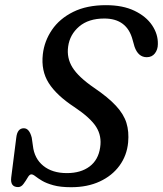

<svg xmlns="http://www.w3.org/2000/svg" viewBox="-20 -732 647 762"><path d="M262.5 11Q219.5 11 191.8 3.2Q164 -4.5 147.2 -14.5Q130.5 -24.5 120.8 -32.2Q111 -40 104.5 -40Q97 -40 89.8 -27.2Q82.5 -14.5 73.2 -2Q64 10.5 52 10.5Q20 10.5 24.5 -27.5L44.5 -185Q48.5 -223 74.5 -223Q96.5 -223 106 -185.5L110.5 -154Q116 -103 151.8 -74Q187.5 -45 245.5 -45Q300.5 -45 335.5 -71.2Q370.5 -97.5 377.5 -147Q384.5 -192 361.8 -228.2Q339 -264.5 274.5 -307.5Q204.5 -353.5 173.5 -402.2Q142.5 -451 150 -517Q156 -569 186.2 -613.5Q216.5 -658 270.5 -684.8Q324.5 -711.5 400.5 -711.5Q467.5 -711.5 513.8 -689.2Q560 -667 583.8 -631.5Q607.5 -596 606.5 -557Q606.5 -535.5 594.8 -520.2Q583 -505 562.5 -505Q528.5 -505 514 -546.5L506.5 -573Q484.5 -658.5 394 -658.5Q331.5 -658.5 294.2 -626.8Q257 -595 250.5 -547.5Q244 -502 267.8 -464Q291.5 -426 353.5 -383.5Q409.5 -345.5 440.2 -312.2Q471 -279 481.8 -244.2Q492.5 -209.5 488.5 -166.5Q483.5 -114.5 454.2 -74.5Q425 -34.5 376 -11.8Q327 11 262.5 11Z"/></svg>

Font: Fraunces 72pt S100
Style: Italic
Weight: 400
Italic angle: -16°
Version: Version 1.000; ttfautohint (v1.8.3)